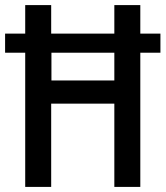

<svg xmlns="http://www.w3.org/2000/svg" viewBox="-22 -734 650 754"><path d="M77 0V-527H-2V-602H77V-714H179V-602H427V-714H529V-602H608V-527H529V0H427V-327H179V0ZM180 -418H427V-527H180Z"/></svg>

Font: Noto Sans Lao Condensed Medium
Style: Regular
Weight: 500
Width: 3
Designer: Monotype Design Team
Foundry: Monotype Imaging Inc.
Version: Version 2.003; ttfautohint (v1.8.4.7-5d5b)